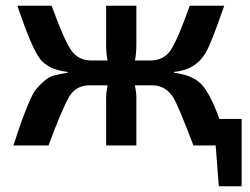

<svg xmlns="http://www.w3.org/2000/svg" viewBox="-20 -510 875 673"><path d="M749 -93H827V143H747L736 0H658Q605 -140 587 -169Q561 -209 517 -211Q515 -211 513 -211H453Q458 -186 458 -167V0H352V-167Q352 -186 357 -211H293Q247 -210 224 -173.5Q201 -137 150 0H27Q47 -61 56 -86Q65 -111 80 -147Q95 -183 105 -195.5Q115 -208 132.5 -224Q150 -240 169.5 -245.5Q189 -251 217 -255V-258Q147 -266 118.5 -306Q90 -346 47 -472Q43 -484 41 -490H161Q203 -374 228 -336Q253 -298 300 -298H357Q352 -322 352 -355V-490H458V-355Q458 -322 453 -298H507Q555 -298 579.5 -336Q604 -374 645 -490H766Q720 -357 701 -325Q671 -274 614 -262Q603 -259 590 -258V-255Q655 -247 686 -214.5Q717 -182 749 -93Z"/></svg>

Font: Exo 2 Semi Bold
Style: Regular
Weight: 600
Designer: Natanael Gama
Version: Version 1.001;PS 001.001;hotconv 1.0.88;makeotf.lib2.5.64775